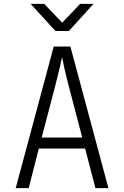

<svg xmlns="http://www.w3.org/2000/svg" viewBox="-20 -970 640 990"><path d="M61 0 257 -730H343L539 0H472L419 -204H180L128 0ZM195 -261H404L334 -528Q319 -586 310.5 -625Q302 -664 300 -676Q298 -664 289 -625Q280 -586 265 -528ZM266 -810 138 -950H208L301 -853L393 -950H462L335 -810Z"/></svg>

Font: JetBrains Mono NL ExtraLight
Style: Regular
Weight: 200
Designer: Philipp Nurullin, Konstantin Bulenkov
Foundry: JetBrains
Version: Version 2.304; ttfautohint (v1.8.4.7-5d5b)